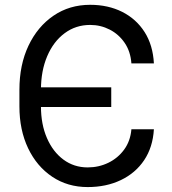

<svg xmlns="http://www.w3.org/2000/svg" viewBox="-20 -757 705 787"><path d="M339.4 9.8Q257.3 9.8 194.1 -32.5Q130.9 -74.7 95.2 -149.4Q59.6 -224.1 59.6 -320.8V-389.2Q59.6 -491.2 96.7 -569.6Q133.8 -647.9 199.2 -692.6Q264.6 -737.3 349.6 -737.3Q423.3 -737.3 481 -708.3Q538.6 -679.2 572.8 -625.5Q606.9 -571.8 610.8 -497.1H518.6Q515.1 -545.9 491 -581.3Q466.8 -616.7 429.7 -635.7Q392.6 -654.8 349.6 -654.8Q290.5 -654.8 244.9 -620.8Q199.2 -586.9 173.6 -526.9Q147.9 -466.8 147.9 -389.2V-320.8Q147.9 -247.6 172.4 -191.2Q196.8 -134.8 240 -102.8Q283.2 -70.8 339.4 -70.8Q384.8 -70.8 424.1 -89.8Q463.4 -108.9 489 -144Q514.6 -179.2 518.6 -227.1H610.8Q606.4 -153.3 570.8 -100.3Q535.2 -47.4 475.3 -18.8Q415.5 9.8 339.4 9.8ZM133.3 -318.4V-398.9H436V-318.4Z"/></svg>

Font: Sahel VF Regular
Style: Regular
Weight: 400
Foundry: Saber Rastikerdar (saber.rastikerdar@gmail.com)
Version: Version 3.4.0